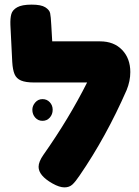

<svg xmlns="http://www.w3.org/2000/svg" viewBox="-20 -799 603 831"><path d="M25 0ZM544 -487Q544 -448 528 -409Q439 -206 325 -40Q307 -13 293.5 -0.5Q280 12 259 12Q237 12 207 -5Q147 -39 147 -77Q147 -99 168 -129Q278 -285 357 -442H128Q91 -442 71 -450.5Q51 -459 43 -478Q35 -497 33 -531L25 -691Q24 -720 29 -738Q34 -756 54.5 -767.5Q75 -779 117 -779Q158 -779 176 -767.5Q194 -756 197 -742Q200 -728 202 -690L206 -620H413Q473 -620 508.5 -583Q544 -546 544 -487ZM208 -324Q208 -304 195.5 -290Q183 -276 164 -276Q145 -276 132.5 -290Q120 -304 120 -324Q120 -341 132.5 -355.5Q145 -370 164 -370Q183 -370 195.5 -356.5Q208 -343 208 -324Z"/></svg>

Font: Fredoka One
Style: Regular
Weight: 400
Designer: Milena B. Brandão, Ben Nathan
Version: Version 2.000; ttfautohint (v1.5.33-1714) -l 8 -r 50 -G 200 